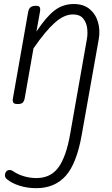

<svg xmlns="http://www.w3.org/2000/svg" viewBox="-20 -530 570 978"><path d="M164.5 428.5Q119.5 428.5 79.8 416Q40 403.5 15 382.5Q6 375.5 5.2 364.5Q4.5 353.5 12 343Q19 336 29 336Q39 336 49 343.5Q71 358.5 101.8 367.8Q132.5 377 165.5 377Q238.5 377 278 322.2Q317.5 267.5 337.5 152L423 -333Q427.5 -359 423.8 -387.5Q420 -416 403.2 -436.2Q386.5 -456.5 351 -456.5Q306.5 -456.5 259 -414.2Q211.5 -372 150.5 -283.5L105.5 -27.5Q104.5 -21.5 98.8 -10.8Q93 0 69.5 0Q50.5 0 47 -8.8Q43.5 -17.5 45 -24.5L123 -467Q126 -484.5 135 -492.5Q144 -500.5 163.5 -500.5Q178 -500.5 182.2 -493.5Q186.5 -486.5 183.5 -469.5L165.5 -369Q213.5 -442 256.5 -475.8Q299.5 -509.5 355.5 -509.5Q405.5 -509.5 436.5 -483.8Q467.5 -458 479.2 -417Q491 -376 483 -330.5L396.5 156Q370.5 303.5 314.5 366Q258.5 428.5 164.5 428.5Z"/></svg>

Font: Edu AU VIC WA NT Pre
Style: Regular
Weight: 400
Designer: Tina and Corey Anderson, Eben Sorkin, Mirko Velimirovic
Foundry: Google for Education
Version: Version 1.001